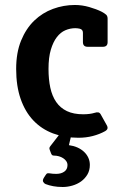

<svg xmlns="http://www.w3.org/2000/svg" viewBox="-20 -539 482 771"><path d="M408.2 -37.1Q413.1 -28.8 411.6 -22.9Q410.2 -17.1 401.9 -12.2Q379.9 0 352.8 7.1Q325.7 14.2 294.9 14.2Q239.3 14.2 193.1 -3.2Q147 -20.5 114 -55.2Q81.1 -89.8 63 -141.6Q44.9 -193.4 44.9 -262.2Q44.9 -327.6 64.7 -376Q84.5 -424.3 117.4 -456.1Q150.4 -487.8 192.9 -503.4Q235.4 -519 280.8 -519Q309.6 -519 338.4 -510.7Q367.2 -502.4 387.7 -492.2Q400.4 -485.4 406.2 -480Q412.1 -474.6 412.1 -463.9V-369.6Q412.1 -351.1 393.1 -351.1H332Q313 -351.1 313 -370.1V-407.2Q313 -420.9 299.8 -423.8Q295.9 -424.8 291 -425.3Q286.1 -425.8 282.2 -425.8Q261.7 -425.8 242.4 -417.5Q223.1 -409.2 208.3 -389.9Q193.4 -370.6 184.1 -339.4Q174.8 -308.1 174.8 -262.2Q174.8 -220.2 182.1 -186.5Q189.5 -152.8 205.8 -129.2Q222.2 -105.5 248.8 -92.8Q275.4 -80.1 314 -80.1Q340.8 -80.1 359.9 -85.9Q369.1 -88.9 375 -87.6Q380.9 -86.4 384.8 -79.1ZM340.8 123Q340.8 145 331.1 161.6Q321.3 178.2 305.7 189.5Q290 200.7 270.5 206.3Q251 211.9 231.9 211.9Q210.9 211.9 193.8 208.7Q176.8 205.6 163.1 200.2Q157.2 197.8 153.6 191.4Q149.9 185.1 156.2 174.8L163.1 164.1Q167 157.7 170.7 157Q174.3 156.2 180.2 157.2Q185.5 158.2 192.1 158.7Q198.7 159.2 206.1 159.2Q225.6 159.2 238.3 150.1Q251 141.1 251 124Q251 115.2 246.1 108.2Q241.2 101.1 233.6 96.2Q226.1 91.3 216.6 88.6Q207 85.9 198.2 85.9Q193.4 85.9 190.4 84.5Q187.5 83 185.1 77.1L180.2 64Q177.7 58.1 178.5 54.9Q179.2 51.8 182.1 47.9L219.2 0H267.1L256.8 43.9Q275.4 46.4 290.8 53.2Q306.2 60.1 317.4 70.6Q328.6 81.1 334.7 94.5Q340.8 107.9 340.8 123Z"/></svg>

Font: New Telegraph
Style: Bold
Weight: 700
Designer: Frank Baranowski
Foundry: Frank Baranowski
Version: Version 3.001